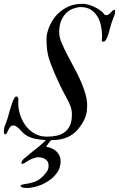

<svg xmlns="http://www.w3.org/2000/svg" viewBox="-34 -736 617 997"><path d="M72.8 227.5Q74.2 224.6 78.9 223.4Q83.5 222.2 89.8 220.7Q95.7 219.7 103.5 218.5Q111.3 217.3 119.4 215.3Q127.4 213.4 135.5 211.2Q143.6 209 149.9 206.5Q161.1 202.1 172.4 193.6Q183.6 185.1 192.6 175.5Q201.7 166 208 156.7Q214.4 147.5 215.8 141.6Q218.3 132.8 218.3 125Q218.3 119.1 217.3 114Q216.3 108.9 214.8 105Q208 93.8 195.1 87.2Q182.1 80.6 163.6 80.6Q155.3 80.6 146.5 83.7Q137.7 86.9 129.4 89.8Q118.7 94.2 107.2 102.1Q95.7 109.9 85.4 114.3Q85 114.3 84.5 114.7Q84 115.2 83 115.2Q81.1 115.2 79.1 113.3Q77.1 111.3 76.2 110.4Q78.6 103.5 80.8 99.4Q83 95.2 88.4 89.8Q91.3 87.4 97.7 82Q104 76.7 111.1 70.8Q118.2 64.9 124.3 59.8Q130.4 54.7 132.8 52.7Q139.6 47.4 150.6 38.8Q161.6 30.3 169.9 23.4Q183.1 12.2 191.2 4.4Q199.2 -3.4 204.6 -8.8Q175.8 -9.8 146.5 -15.9Q117.2 -22 94.2 -39.1Q88.4 -43 81.5 -50.5Q74.7 -58.1 67.1 -65.7Q59.6 -73.2 51.5 -78.9Q43.5 -84.5 36.1 -84.5Q25.4 -84.5 19.5 -77.4Q13.7 -70.3 9.5 -61.8Q5.4 -53.2 2 -45.9Q-1.5 -38.6 -7.8 -38.1Q-10.3 -38.1 -11.2 -40.3Q-12.2 -42.5 -12.9 -45.7Q-13.7 -48.8 -13.7 -52.2Q-13.7 -55.7 -13.7 -57.6Q-13.7 -71.8 -7.8 -85.2Q-2 -98.6 4.9 -120.1Q6.3 -125 9.3 -135.5Q12.2 -146 15.9 -158.7Q19.5 -171.4 23.7 -184.8Q27.8 -198.2 32.2 -209.5Q36.6 -220.7 41.3 -227.8Q45.9 -234.9 50.3 -234.9Q57.1 -234.9 59.3 -229.2Q61.5 -223.6 61.5 -217.3Q61.5 -213.4 61 -209.5Q60.5 -205.6 60.5 -203.6Q60.5 -172.4 70.3 -140.9Q80.1 -109.4 98.9 -84Q117.7 -58.6 145.5 -42.5Q173.3 -26.4 210 -26.4Q237.8 -26.4 261.5 -31.7Q285.2 -37.1 302.5 -50.3Q319.8 -63.5 329.6 -85.4Q339.4 -107.4 339.4 -141.1Q339.4 -152.8 337.6 -163.1Q335.9 -173.3 332.3 -183.8Q328.6 -194.3 323 -205.8Q317.4 -217.3 309.6 -231.4Q292.5 -262.7 277.3 -294.2Q262.2 -325.7 248 -358.4Q237.3 -384.8 229.5 -405Q221.7 -425.3 216.8 -444.6Q211.9 -463.9 209.7 -485.6Q207.5 -507.3 207.5 -536.6Q207.5 -551.3 212.2 -568.8Q216.8 -586.4 224.9 -604Q232.9 -621.6 243.7 -637.5Q254.4 -653.3 266.6 -665Q292 -689 322.8 -702.6Q353.5 -716.3 396 -716.3Q407.7 -716.3 422.1 -712.4Q436.5 -708.5 450.9 -702.4Q465.3 -696.3 478 -688Q490.7 -679.7 499.5 -670.9Q506.3 -664.1 508.5 -660.6Q510.7 -657.2 518.1 -657.2Q525.4 -657.2 530.8 -661.6Q536.1 -666 541 -671.1Q545.9 -676.3 551 -680.7Q556.2 -685.1 563 -685.1V-665.5Q563 -665.5 560.8 -659.4Q558.6 -653.3 555.7 -645.3Q552.7 -637.2 549.6 -628.7Q546.4 -620.1 544.4 -614.3Q541.5 -606 537.6 -590.3Q533.7 -574.7 528.8 -558.8Q523.9 -543 517.3 -531.2Q510.7 -519.5 502.4 -519.5Q500 -519.5 497.3 -520.8Q494.6 -522 494.6 -526.4Q494.6 -530.3 495.4 -534.9Q496.1 -539.6 496.1 -544.9Q496.1 -571.3 491 -598.9Q485.8 -626.5 472.9 -648.7Q460 -670.9 438.5 -685.1Q417 -699.2 384.8 -699.2Q376 -699.2 366 -697Q356 -694.8 346.2 -691.2Q336.4 -687.5 327.6 -682.4Q318.8 -677.2 313 -671.4Q294.4 -653.8 283.9 -629.4Q273.4 -605 273.4 -568.4Q273.4 -553.2 277.8 -537.1Q282.2 -521 288.6 -507.8Q299.3 -482.9 310.8 -460.4Q322.3 -438 335 -414.6Q348.1 -389.6 363 -361.3Q377.9 -333 390.1 -303.7Q402.3 -274.4 410.4 -245.1Q418.5 -215.8 418.5 -189.5Q418.5 -172.4 416.5 -158Q414.6 -143.6 409.7 -129.6Q404.8 -115.7 396.5 -101.3Q388.2 -86.9 375.5 -70.3Q352.1 -39.6 316.9 -23.9Q281.7 -8.3 235.4 -8.3H231V-7.8Q226.1 -2.4 223.4 1Q220.7 4.4 218.3 7.6Q215.8 10.7 213.1 14.9Q210.4 19 205.6 25.9Q221.2 28.3 234.9 34.4Q248.5 40.5 258.8 50Q269 59.6 274.9 72.5Q280.8 85.4 280.8 100.6Q280.8 119.1 274.4 138.2Q271.5 147.9 262.2 160.9Q252.9 173.8 242.7 183.6Q231.4 194.8 213.6 206.1Q195.8 217.3 179.2 224.1Q171.9 227.1 162.8 230Q153.8 232.9 144.3 235.1Q134.8 237.3 125.2 238.8Q115.7 240.2 107.4 240.2Q102.1 239.7 96.2 239.5Q90.3 239.3 85.4 238.3Q80.6 237.3 76.9 234.9Q73.2 232.4 72.8 227.5Z"/></svg>

Font: IM FELL French Canon
Style: Italic
Weight: 400
Italic angle: -17°
Designer: Igino Marini
Foundry: Igino Marini
Version: 3.00